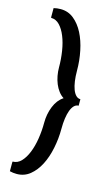

<svg xmlns="http://www.w3.org/2000/svg" viewBox="-108 -700 437 756"><g transform="rotate(15 111.0 -322.0)"><path d="M166.5 -203.6Q166.5 -162.6 158.4 -123.5Q150.4 -84.5 134.8 -54Q119.1 -23.4 95.9 -4.6Q72.8 14.2 42 14.2Q27.3 14.2 13.7 10.7V6.8V-14.2Q13.7 -20 13.7 -24.4Q13.7 -28.8 14.6 -28.8Q34.2 -28.8 49.1 -44.4Q64 -60.1 74.2 -85.4Q84.5 -110.8 89.6 -143.3Q94.7 -175.8 94.7 -209Q94.7 -244.1 107.2 -275.1Q119.6 -306.2 143.6 -321.8Q131.8 -329.1 122.6 -341.3Q113.3 -353.5 107.2 -368.4Q101.1 -383.3 97.9 -400.1Q94.7 -417 94.7 -434.6Q94.7 -467.8 89.6 -500.2Q84.5 -532.7 74.2 -558.1Q64 -583.5 49.1 -599.1Q34.2 -614.7 14.6 -614.7Q13.7 -614.7 13.7 -618.9Q13.7 -623 13.7 -629.4V-650.4V-654.3Q27.3 -657.7 42 -657.7Q72.8 -657.7 95.9 -638.9Q119.1 -620.1 134.8 -589.6Q150.4 -559.1 158.4 -520Q166.5 -481 166.5 -439.9Q166.5 -417 169.2 -397.9Q171.9 -378.9 177.2 -364.7Q182.6 -350.6 190.4 -342.8Q198.2 -335 208.5 -335V-308.6Q198.2 -308.6 190.4 -300.8Q182.6 -293 177.2 -278.8Q171.9 -264.6 169.2 -245.4Q166.5 -226.1 166.5 -203.6Z"/></g></svg>

Font: Smythe
Style: Regular
Weight: 400
Version: Version 1.000